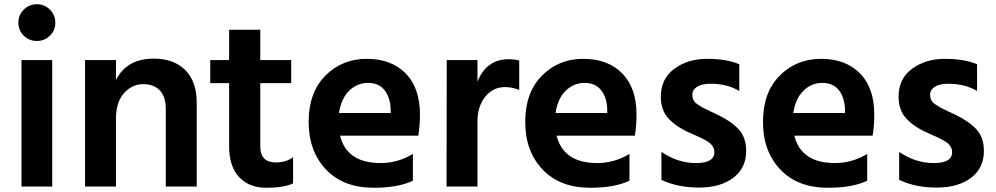

<svg xmlns="http://www.w3.org/2000/svg" viewBox="-20 -847 4683 903"><path d="M91.8 -679.2Q66.4 -704.1 66.4 -740.2Q66.4 -776.4 91.8 -801.8Q117.2 -827.1 153.3 -827.1Q189.5 -827.1 214.8 -801.8Q240.2 -776.4 240.2 -740.2Q240.2 -704.1 214.8 -679.2Q189.5 -654.3 153.3 -654.3Q117.2 -654.3 91.8 -679.2ZM81.1 30.3V-564.5H225.6V30.3Z M379.9 30.3V-564.5H525.4V-470.7Q576.2 -571.3 703.1 -571.3Q796.9 -571.3 851.1 -517.6Q905.3 -463.9 905.3 -363.3V30.3H759.8V-334Q759.8 -391.6 731.9 -421.4Q704.1 -451.2 652.8 -451.2Q601.6 -451.2 563.5 -409.2Q525.4 -367.2 525.4 -288.1V30.3Z M968.8 -456.1V-564.5H1057.6V-707H1204.1V-564.5H1349.6V-456.1H1204.1V-157.2Q1204.1 -83 1278.3 -83Q1324.2 -83 1358.4 -107.4V15.6Q1314.5 36.1 1232.9 36.1Q1151.4 36.1 1104.5 -14.2Q1057.6 -64.5 1057.6 -159.2V-456.1Z M1955.1 -308.6Q1955.1 -255.9 1947.3 -209H1579.1Q1611.3 -80.1 1770.5 -80.1Q1850.6 -80.1 1921.9 -123V2.9Q1852.5 36.1 1737.3 36.1Q1594.7 36.1 1513.2 -49.8Q1431.6 -135.7 1431.6 -273.9Q1431.6 -412.1 1510.3 -491.2Q1588.9 -570.3 1704.6 -570.3Q1820.3 -570.3 1887.7 -502Q1955.1 -433.6 1955.1 -308.6ZM1574.2 -315.4H1817.4V-333Q1815.4 -388.7 1788.6 -422.9Q1761.7 -457 1710.9 -457Q1660.2 -457 1622.6 -420.9Q1585 -384.8 1574.2 -315.4Z M2080.1 30.3 2081.1 -564.5H2225.6V-462.9Q2267.6 -568.4 2372.1 -568.4Q2400.4 -568.4 2421.9 -562.5V-423.8Q2388.7 -437.5 2355.5 -437.5Q2297.9 -437.5 2261.7 -391.6Q2225.6 -345.7 2225.6 -275.4V30.3Z M2973.6 -308.6Q2973.6 -255.9 2965.8 -209H2597.7Q2629.9 -80.1 2789.1 -80.1Q2869.1 -80.1 2940.4 -123V2.9Q2871.1 36.1 2755.9 36.1Q2613.3 36.1 2531.7 -49.8Q2450.2 -135.7 2450.2 -273.9Q2450.2 -412.1 2528.8 -491.2Q2607.4 -570.3 2723.1 -570.3Q2838.9 -570.3 2906.2 -502Q2973.6 -433.6 2973.6 -308.6ZM2592.8 -315.4H2835.9V-333Q2834 -388.7 2807.1 -422.9Q2780.3 -457 2729.5 -457Q2678.7 -457 2641.1 -420.9Q2603.5 -384.8 2592.8 -315.4Z M3087.9 -392.6Q3087.9 -476.6 3151.4 -523.4Q3214.8 -570.3 3305.7 -570.3Q3396.5 -570.3 3457 -544.9V-418.9Q3401.4 -453.1 3321.3 -453.1Q3279.3 -453.1 3257.8 -438.5Q3236.3 -423.8 3236.3 -405.3Q3236.3 -386.7 3241.7 -376Q3247.1 -365.2 3261.7 -355.5Q3276.4 -345.7 3286.1 -340.3Q3295.9 -335 3320.3 -323.7Q3344.7 -312.5 3354.5 -307.6Q3418 -277.3 3453.6 -239.3Q3489.3 -201.2 3489.3 -136.7Q3489.3 -56.6 3428.7 -10.7Q3368.2 35.2 3267.6 35.2Q3167 35.2 3090.8 -1V-132.8Q3167 -80.1 3253.4 -80.1Q3339.8 -80.1 3339.8 -131.8Q3339.8 -167 3293.9 -189.5L3273.4 -200.2Q3261.7 -206.1 3227.5 -220.7Q3162.1 -249 3125 -288.6Q3087.9 -328.1 3087.9 -392.6Z M4091.8 -308.6Q4091.8 -255.9 4084 -209H3715.8Q3748 -80.1 3907.2 -80.1Q3987.3 -80.1 4058.6 -123V2.9Q3989.3 36.1 3874 36.1Q3731.4 36.1 3649.9 -49.8Q3568.4 -135.7 3568.4 -273.9Q3568.4 -412.1 3647 -491.2Q3725.6 -570.3 3841.3 -570.3Q3957 -570.3 4024.4 -502Q4091.8 -433.6 4091.8 -308.6ZM3710.9 -315.4H3954.1V-333Q3952.1 -388.7 3925.3 -422.9Q3898.4 -457 3847.7 -457Q3796.9 -457 3759.3 -420.9Q3721.7 -384.8 3710.9 -315.4Z M4206.1 -392.6Q4206.1 -476.6 4269.5 -523.4Q4333 -570.3 4423.8 -570.3Q4514.6 -570.3 4575.2 -544.9V-418.9Q4519.5 -453.1 4439.5 -453.1Q4397.5 -453.1 4376 -438.5Q4354.5 -423.8 4354.5 -405.3Q4354.5 -386.7 4359.9 -376Q4365.2 -365.2 4379.9 -355.5Q4394.5 -345.7 4404.3 -340.3Q4414.1 -335 4438.5 -323.7Q4462.9 -312.5 4472.7 -307.6Q4536.1 -277.3 4571.8 -239.3Q4607.4 -201.2 4607.4 -136.7Q4607.4 -56.6 4546.9 -10.7Q4486.3 35.2 4385.7 35.2Q4285.2 35.2 4209 -1V-132.8Q4285.2 -80.1 4371.6 -80.1Q4458 -80.1 4458 -131.8Q4458 -167 4412.1 -189.5L4391.6 -200.2Q4379.9 -206.1 4345.7 -220.7Q4280.3 -249 4243.2 -288.6Q4206.1 -328.1 4206.1 -392.6Z"/></svg>

Font: GenEi M Gothic v2 Bold
Style: Regular
Weight: 700
Version: Version 2.0